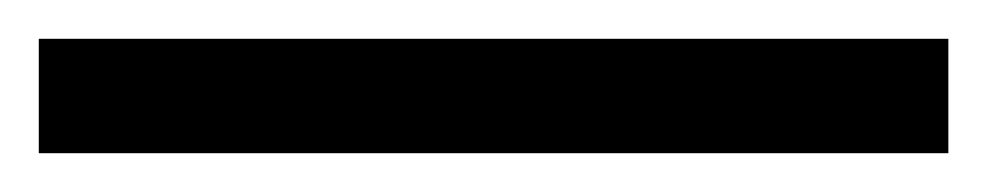

<svg xmlns="http://www.w3.org/2000/svg" viewBox="-25 -839 509 99"><path d="M-5 -760V-819H464V-760Z"/></svg>

Font: Noto Serif Kannada Black
Style: Regular
Weight: 900
Version: Version 2.003